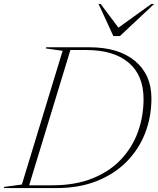

<svg xmlns="http://www.w3.org/2000/svg" viewBox="-63 -955 803 975"><path d="M255 -697 169.5 -709 171.5 -715H389.5Q539.5 -715 622.8 -645.2Q706 -575.5 706 -455.5Q706 -361 673.8 -278.5Q641.5 -196 579.2 -133.2Q517 -70.5 427.5 -35.2Q338 0 223.5 0H-43L-41.5 -6L48 -18ZM201 -14Q320 -14 407.5 -49.5Q495 -85 552.2 -146.2Q609.5 -207.5 637.8 -286.2Q666 -365 666 -452Q666 -573 590 -637Q514 -701 375.5 -701H294.5L85 -14ZM720 -935 546 -772H512.5L437.5 -935H448L538.5 -814.5L705.5 -935Z"/></svg>

Font: Newsreader 72pt ExtraLight
Style: Italic
Weight: 275
Italic angle: -17°
Designer: Hugues Gentile
Foundry: Production Type
Version: Version 1.003; ttfautohint (v1.8.3)